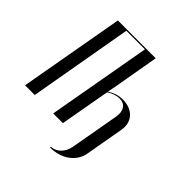

<svg xmlns="http://www.w3.org/2000/svg" viewBox="-187 -617 854 854"><g transform="rotate(45 240.5 -189.5)"><path d="M71 -496 -17 0H44L130 -490H247L160 0H221L263 -236C280 -248 303 -256 322 -256C357 -256 375 -230 368 -189L327 42C320 82 292 111 258 112L257 117C332 117 384 75 394 18L426 -164C436 -219 401 -263 335 -263C307 -263 284 -254 266 -242L264 -243L270 -273L309 -496Z"/></g></svg>

Font: Moniqa Ita Display
Style: Italic
Weight: 400
Italic angle: -10°
Designer: Rajesh Rajput
Foundry: Rajesh Rajput
Version: Version 1.000